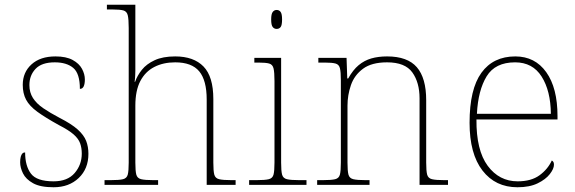

<svg xmlns="http://www.w3.org/2000/svg" viewBox="-20 -780 2426 810"><path d="M206 10Q150 10 119.5 -7Q89 -24 77 -48.5Q65 -73 65 -95Q65 -109 67.5 -118.5Q70 -128 74.5 -132.5Q79 -137 86 -137Q86 -80 110.5 -47.5Q135 -15 206 -15Q265 -15 295 -50Q325 -85 325 -132Q325 -156 318 -175.5Q311 -195 290.5 -213Q270 -231 229 -252Q171 -284 137.5 -308.5Q104 -333 90 -359.5Q76 -386 76 -422Q76 -475 113 -508.5Q150 -542 214 -542Q259 -542 286.5 -527Q314 -512 326 -489.5Q338 -467 338 -445Q338 -426 333 -415.5Q328 -405 317 -405Q317 -470 289 -493.5Q261 -517 211 -517Q156 -517 130 -489.5Q104 -462 104 -421Q104 -390 119 -366.5Q134 -343 162.5 -323.5Q191 -304 231 -283Q282 -257 308 -233.5Q334 -210 343.5 -185.5Q353 -161 353 -131Q353 -68 312 -29Q271 10 206 10Z M421 0V-20H446Q483 -20 499 -24Q515 -28 519 -43.5Q523 -59 523 -94V-662Q523 -699 519 -715.5Q515 -732 500.5 -736Q486 -740 456 -740H431V-760H551V-482Q551 -474 550.5 -465Q550 -456 549.5 -448.5Q549 -441 548 -435H550Q559 -461 578.5 -485.5Q598 -510 632.5 -526Q667 -542 719 -542Q797 -542 838.5 -499.5Q880 -457 880 -362V-94Q880 -59 884 -43.5Q888 -28 904.5 -24Q921 -20 957 -20H974V0H852V-360Q852 -441 820.5 -479Q789 -517 719 -517Q669 -517 631 -497.5Q593 -478 572 -438Q551 -398 551 -334V-94Q551 -59 555 -43.5Q559 -28 575.5 -24Q592 -20 628 -20H647V0Z M1031 0V-20H1061Q1098 -20 1114 -24Q1130 -28 1134 -43.5Q1138 -59 1138 -94V-438Q1138 -475 1134 -491.5Q1130 -508 1115.5 -512Q1101 -516 1071 -516H1053V-536H1166V-94Q1166 -59 1170 -43.5Q1174 -28 1190.5 -24Q1207 -20 1243 -20H1273V0ZM1147 -658Q1137 -658 1130.5 -666Q1124 -674 1124 -698Q1124 -721 1130.5 -729.5Q1137 -738 1147 -738Q1158 -738 1164 -729.5Q1170 -721 1170 -698Q1170 -674 1164 -666Q1158 -658 1147 -658Z M1318 0V-20H1341Q1378 -20 1394 -24Q1410 -28 1414 -43.5Q1418 -59 1418 -94V-442Q1418 -477 1414 -492.5Q1410 -508 1395.5 -512Q1381 -516 1351 -516H1323V-536H1442L1445 -449H1449Q1469 -485 1493 -505Q1517 -525 1546.5 -533.5Q1576 -542 1613 -542Q1699 -542 1738.5 -496.5Q1778 -451 1778 -357V-94Q1778 -59 1782 -43.5Q1786 -28 1802.5 -24Q1819 -20 1855 -20H1870V0H1750V-365Q1750 -432 1719.5 -474.5Q1689 -517 1613 -517Q1548 -517 1511.5 -490Q1475 -463 1460.5 -421Q1446 -379 1446 -334V-94Q1446 -59 1450 -43.5Q1454 -28 1470.5 -24Q1487 -20 1523 -20H1539V0Z M2163 10Q2070 10 2015.5 -60.5Q1961 -131 1961 -262Q1961 -404 2011 -473Q2061 -542 2154 -542Q2237 -542 2284.5 -475.5Q2332 -409 2332 -290V-276H1990Q1989 -146 2037.5 -80.5Q2086 -15 2164 -15Q2221 -15 2256 -40.5Q2291 -66 2308 -103Q2313 -100 2315 -96Q2317 -92 2317 -85Q2317 -68 2299.5 -45.5Q2282 -23 2248 -6.5Q2214 10 2163 10ZM2304 -300Q2303 -397 2265 -457Q2227 -517 2153 -517Q2069 -517 2033 -458Q1997 -399 1992 -300Z"/></svg>

Font: Noto Serif Armenian Thin
Style: Regular
Weight: 250
Version: Version 2.007